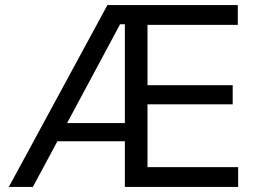

<svg xmlns="http://www.w3.org/2000/svg" viewBox="-20 -733 1011 753"><path d="M14.5 0Q45.8 -57.3 80.3 -120.8Q114.7 -184.2 145.6 -241.5L279.4 -488.2Q313.6 -551.6 342.9 -605.4Q372.1 -659.1 401.2 -713H912.6V-635.4Q879.2 -635.4 843 -635.4Q806.9 -635.4 764.6 -635.4Q722.3 -635.4 670.6 -635.4H530.4L558.5 -699.8Q558.5 -640.2 558.5 -584.4Q558.5 -528.5 558.5 -461.8V-249.2Q558.5 -183.6 558.5 -128.3Q558.5 -73.1 558.5 -13.6L532.2 -77.6H678.1Q721.6 -77.6 762 -77.6Q802.3 -77.6 840.1 -77.6Q877.9 -77.6 914 -77.6V0H469.7Q469.7 -59.5 469.7 -114.6Q469.7 -169.7 469.7 -235.6V-475Q469.7 -541.7 469.7 -596.5Q469.7 -651.3 469.7 -705L514.1 -637.8H450.9L246.8 -257.2Q214.2 -195.8 178.4 -129.2Q142.6 -62.7 108.9 0ZM182.2 -179.1 190 -250.3H503.4L510 -179.1ZM538.7 -323.7V-398.9H677.2Q746.5 -398.9 796.3 -398.9Q846.2 -398.9 892.6 -398.9V-323.7Q868.1 -323.7 843.9 -323.7Q819.7 -323.7 793.9 -323.7Q768.1 -323.7 739.3 -323.7Q710.5 -323.7 676.8 -323.7Z"/></svg>

Font: Commissioner Thin
Style: Regular
Weight: 100
Designer: Kostas Bartsokas
Foundry: Kostas Bartsokas
Version: Version 1.001;gftools[0.9.23]